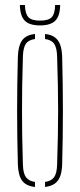

<svg xmlns="http://www.w3.org/2000/svg" viewBox="-20 -739 318 763"><path d="M51 -85Q49.5 -138.5 48.8 -192.2Q48 -246 48 -299.5Q48 -353 48.8 -406.8Q49.5 -460.5 51 -514Q52.5 -557 67.8 -578.5Q83 -600 119 -604V-584Q93.5 -580.5 82.8 -565Q72 -549.5 71 -514Q69 -450.5 68.2 -399Q67.5 -347.5 67.5 -299.5Q67.5 -251.5 68.2 -200Q69 -148.5 71 -85Q72 -50 83.2 -34.8Q94.5 -19.5 119 -16V4Q83 0 67.8 -21.2Q52.5 -42.5 51 -85ZM159 4V-16Q184 -19.5 195 -34.8Q206 -50 207 -85Q209 -148.5 210 -200Q211 -251.5 211 -299.5Q211 -347.5 210 -399Q209 -450.5 207 -514Q206 -549.5 195.2 -565Q184.5 -580.5 159 -584V-604Q183 -601.5 197.5 -591Q212 -580.5 219 -561.8Q226 -543 227 -514Q228.5 -460.5 229.2 -406.8Q230 -353 230 -299.5Q230 -246 229.2 -192.2Q228.5 -138.5 227 -85Q226 -57 219 -38.2Q212 -19.5 197.5 -9.2Q183 1 159 4ZM139 -638Q97 -638 78.5 -656.8Q60 -675.5 59 -719H79Q80 -684.5 92.8 -670.8Q105.5 -657 139 -657Q173 -657 185.8 -670.8Q198.5 -684.5 199 -719H219Q218.5 -675.5 199.8 -656.8Q181 -638 139 -638Z"/></svg>

Font: Big Shoulders Stencil Thin
Style: Regular
Weight: 100
Designer: Patric King
Foundry: XO Type Co
Version: Version 2.001